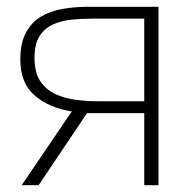

<svg xmlns="http://www.w3.org/2000/svg" viewBox="-20 -547 561 567"><path d="M44 0 192 -218Q126 -228 83 -264.5Q40 -301 40 -371Q40 -419 56 -449.5Q72 -480 99.5 -497Q127 -514 163.5 -520.5Q200 -527 241 -527H448V0H406V-213H237L94 0ZM268 -248H406V-492H254Q222 -492 191.5 -489Q161 -486 136 -474.5Q111 -463 96.5 -440Q82 -417 82 -376Q82 -332 99.5 -306.5Q117 -281 145 -268.5Q173 -256 205.5 -252Q238 -248 268 -248Z"/></svg>

Font: Onest Thin
Style: Regular
Weight: 250
Designer: Dmitri Voloshin, Andrey Kudryavtsev
Foundry: Dmitri Voloshin, Andrey Kudryavtsev
Version: Version 1.000;gftools[0.9.33]